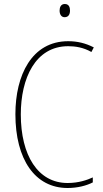

<svg xmlns="http://www.w3.org/2000/svg" viewBox="-20 -930 515 960"><path d="M304 -910C284 -910 278 -893 278 -877C278 -859 286 -844 303 -844C322 -844 330 -858 330 -877C330 -893 325 -910 304 -910ZM321 -699C356 -699 397 -693 437 -670L449 -693C408 -714 367 -724 321 -724C139 -724 57 -554 57 -359C57 -133 155 10 318 10C368 10 413 -2 444 -18V-43C416 -30 373 -15 318 -15C169 -15 84 -154 84 -358C84 -537 156 -699 321 -699Z"/></svg>

Font: Noto Sans Thai Cond Thin
Style: Regular
Weight: 100
Width: 3
Designer: Monotype Design Team
Foundry: Monotype Imaging Inc.
Version: Version 2.002